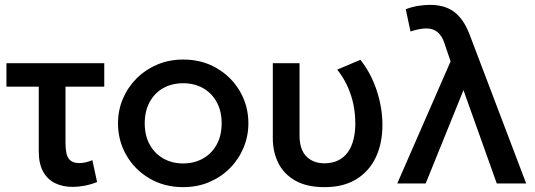

<svg xmlns="http://www.w3.org/2000/svg" viewBox="-20 -755 2200 790"><path d="M279 14Q238.5 14 207 -1.2Q175.5 -16.5 157.5 -48.8Q139.5 -81 139.5 -132V-398.5H6.5V-495H409V-398.5H249.5V-167Q249.5 -120 263 -102Q276.5 -84 305.5 -84Q319 -84 332.2 -87Q345.5 -90 360 -96L379.5 -6Q354.5 4 328.8 9Q303 14 279 14Z M733.5 15Q656 15 595.2 -20.8Q534.5 -56.5 500 -116.2Q465.5 -176 465.5 -247.5Q465.5 -300.5 485.2 -347.8Q505 -395 541.2 -431.5Q577.5 -468 626.5 -489Q675.5 -510 734 -510Q811.5 -510 872.2 -474.2Q933 -438.5 967.5 -378.8Q1002 -319 1002 -247.5Q1002 -195 982.2 -147.5Q962.5 -100 926.5 -63.5Q890.5 -27 841.5 -6Q792.5 15 733.5 15ZM733.5 -82.5Q779.5 -82.5 815.2 -102.8Q851 -123 871.5 -160Q892 -197 892 -247.5Q892 -298 871.5 -335.2Q851 -372.5 815.2 -392.5Q779.5 -412.5 733.5 -412.5Q687.5 -412.5 651.8 -392.5Q616 -372.5 595.8 -335.2Q575.5 -298 575.5 -247.5Q575.5 -197 596 -160Q616.5 -123 652.2 -102.8Q688 -82.5 733.5 -82.5Z M1316 15Q1242 15 1194.8 -12Q1147.5 -39 1125 -84.5Q1102.5 -130 1102.5 -186V-495H1212.5V-197.5Q1212.5 -140.5 1240.2 -111.8Q1268 -83 1316 -83Q1348 -83.5 1371.8 -95.2Q1395.5 -107 1411 -128.5Q1426.5 -150 1434.2 -180Q1442 -210 1442 -246.5Q1442 -287.5 1433.8 -326.8Q1425.5 -366 1408.8 -402Q1392 -438 1367.5 -468.5L1463 -509Q1507 -453 1530.2 -382.2Q1553.5 -311.5 1553.5 -241Q1553.5 -165 1526.2 -107.5Q1499 -50 1446 -17.5Q1393 15 1316 15Z M1614.5 0 1834 -502.5 1808.5 -577.5Q1799.5 -606 1781.2 -622Q1763 -638 1734.5 -638Q1722 -638 1705.2 -635Q1688.5 -632 1669 -625.5L1649.5 -717Q1675.5 -727 1701.8 -731Q1728 -735 1749.5 -735Q1788.5 -735 1818.8 -723Q1849 -711 1872 -684.2Q1895 -657.5 1912 -613.5L2145 0H2024L1887 -384L1731.5 0Z"/></svg>

Font: Geologica Thin Roman
Style: Regular
Weight: 400
Version: Version 1.010;gftools[0.9.28]